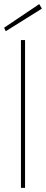

<svg xmlns="http://www.w3.org/2000/svg" viewBox="-31 -915 224 935"><path d="M71 0V-720H91V0ZM-3 -763 -11 -780 160 -895 173 -873Z"/></svg>

Font: DM Sans 10pt Thin
Style: Regular
Weight: 250
Version: Version 4.004;gftools[0.9.30]